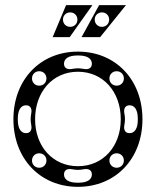

<svg xmlns="http://www.w3.org/2000/svg" viewBox="-20 -712 604 744"><path d="M282 12C428 12 532 -97 532 -250C532 -403 428 -512 282 -512C136 -512 32 -403 32 -250C32 -97 136 12 282 12ZM282 -68C185 -68 116 -144 116 -250C116 -357 185 -434 282 -434C379 -434 448 -357 448 -250C448 -144 379 -68 282 -68ZM81 -196C61 -196 49 -214 49 -248V-252C49 -286 61 -304 81 -304C97 -304 105 -292 101 -272C98 -256 98 -244 101 -228C105 -208 97 -196 81 -196ZM482 -196C466 -196 458 -208 462 -228C465 -244 465 -256 462 -272C458 -292 466 -304 482 -304C502 -304 514 -286 514 -252V-248C514 -214 502 -196 482 -196ZM228 -465C228 -485 246 -497 280 -497H284C318 -497 336 -485 336 -465C336 -449 324 -441 304 -445C288 -448 276 -448 260 -445C240 -441 228 -449 228 -465ZM228 -36C228 -52 240 -60 260 -56C276 -53 288 -53 304 -56C324 -60 336 -52 336 -36C336 -16 318 -4 284 -4H280C246 -4 228 -16 228 -36ZM132 -62C116 -62 104 -74 104 -90C104 -106 116 -118 132 -118C148 -118 160 -106 160 -90C160 -74 148 -62 132 -62ZM432 -62C416 -62 404 -74 404 -90C404 -106 416 -118 432 -118C448 -118 460 -106 460 -90C460 -74 448 -62 432 -62ZM132 -380C116 -380 104 -392 104 -408C104 -424 116 -436 132 -436C148 -436 160 -424 160 -408C160 -392 148 -380 132 -380ZM432 -380C416 -380 404 -392 404 -408C404 -424 416 -436 432 -436C448 -436 460 -424 460 -408C460 -392 448 -380 432 -380ZM296 -568H368L468 -692H364ZM184 -568H250L338 -692H236ZM252 -608C236 -608 224 -620 224 -636C224 -652 236 -664 252 -664C268 -664 280 -652 280 -636C280 -620 268 -608 252 -608ZM375 -608C359 -608 347 -620 347 -636C347 -652 359 -664 375 -664C391 -664 403 -652 403 -636C403 -620 391 -608 375 -608Z"/></svg>

Font: Apfel Grotezk Brukt
Style: Regular
Weight: 300
Designer: Luigi Gorlero
Foundry: © 2023, Luigi Gorlero & Collletttivo
Version: Version 2.000;Glyphs 3.2 (3217)